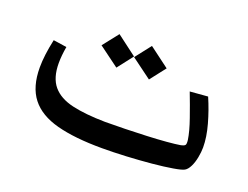

<svg xmlns="http://www.w3.org/2000/svg" viewBox="-71 -517 860 665"><g transform="rotate(20 359.0 -184.0)"><path d="M419.9 -267.6 345.2 -322.8 390.1 -380.4 464.4 -324.7ZM299.8 -267.6 225.1 -322.8 270.5 -380.4 344.2 -324.7ZM348.6 11.7Q247.6 11.7 181.4 -5.9Q115.2 -23.4 82.8 -64.9Q50.3 -106.4 50.3 -177.7Q50.3 -222.2 63.5 -282.7L112.8 -275.4Q106.9 -242.2 106.9 -214.4Q106.9 -160.2 131.8 -130.6Q156.7 -101.1 205.6 -89.8Q254.4 -78.6 326.7 -77.6Q360.4 -77.6 400.4 -78.6Q440.4 -79.6 480 -81.3Q519.5 -83 551.5 -85.7Q583.5 -88.4 600.6 -91.3Q613.3 -93.8 616.7 -98.1Q620.1 -102.5 618.2 -117.2Q613.8 -147 598.6 -190.4Q583.5 -233.9 566.9 -276.9L632.8 -282.2Q651.4 -239.3 664.1 -193.8Q676.8 -148.4 676.8 -110.4Q676.8 -93.8 672.9 -73.2Q668.9 -52.7 661.6 -38.1Q653.8 -22.5 644 -17.1Q634.3 -11.7 604.5 -6.8Q573.7 -1.5 529.3 2.7Q484.9 6.8 437 9.3Q389.2 11.7 348.6 11.7Z"/></g></svg>

Font: Markazi Text Medium
Style: Regular
Weight: 500
Designer: Borna Izadpanah (Arabic designer), Fiona Ross (Arabic design director) and Florian Runge (Latin designer)
Foundry: Borna Izadpanah and Florian Runge
Version: Version 1.001